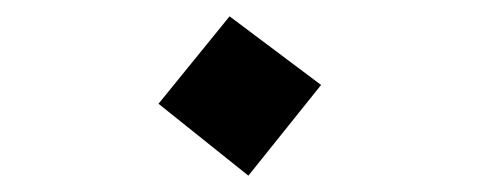

<svg xmlns="http://www.w3.org/2000/svg" viewBox="-20 -388 585 235"><path d="M284 -173 373 -284 261 -368 174 -261Z"/></svg>

Font: Iranian Sans 
Style: Regular
Weight: 400
Designer: Hooman Mehr, Hadi Navid in Neviseh Pardaz Co. Ltd. (http://nevisa.com)
Foundry: http://font-store.ir
Version: 5.0.0 build 1/7/1393